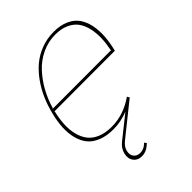

<svg xmlns="http://www.w3.org/2000/svg" viewBox="-247 -761 1121 1121"><g transform="rotate(-45 313.0 -200.5)"><path d="M81.1 -326.2 565.9 -327.1 564 -330.1Q573.2 -377 574.5 -418Q575.7 -459 566.9 -497.1Q558.1 -535.2 538.6 -562.3Q519 -589.4 483.6 -605.7Q448.2 -622.1 398.9 -622.1Q340.3 -622.1 287.6 -597.2Q234.9 -572.3 196 -530Q157.2 -487.8 129.2 -436.8Q101.1 -385.7 85 -329.1ZM578.1 -309.1 77.1 -308.1 79.1 -305.2Q67.4 -256.3 65.4 -213.1Q63.5 -169.9 73 -131.8Q82.5 -93.8 103.8 -66.4Q125 -39.1 162.4 -23.4Q199.7 -7.8 251 -7.8Q350.1 -7.8 438 -69.8L446.8 -55.2L247.1 105Q220.2 127 213.9 153.8Q207.5 182.1 221.4 200Q235.4 217.8 261.2 217.8Q288.6 217.8 310.1 199.2Q312.5 197.3 318.8 190.9L329.1 204.1L318.8 212.9Q289.6 238.8 255.9 238.8Q220.7 238.8 202.6 214.6Q184.6 190.4 192.9 155.8Q201.2 120.1 232.9 95.2L370.1 -14.2Q310.5 9.8 248 9.8Q192.4 9.8 151.4 -6.8Q110.4 -23.4 87.2 -52.2Q64 -81.1 53.7 -121.8Q43.5 -162.6 45.9 -209.2Q48.3 -255.9 62 -309.1Q74.7 -360.8 95.2 -408Q115.7 -455.1 146.2 -498Q176.8 -541 214.1 -572.3Q251.5 -603.5 300.3 -621.8Q349.1 -640.1 403.8 -640.1Q459.5 -640.1 499 -621.8Q538.6 -603.5 559.8 -572.5Q581.1 -541.5 589.6 -498.5Q598.1 -455.6 594.7 -408.7Q591.3 -361.8 578.1 -309.1Z"/></g></svg>

Font: Sinkin Sans 100 Thin Italic
Style: Regular
Weight: 100
Italic angle: -112°
Designer: Keith Bates
Foundry: K-Type
Version: Sinkin Sans (version 1.0)  by Keith Bates   •   © 2014   www